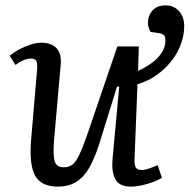

<svg xmlns="http://www.w3.org/2000/svg" viewBox="-20 -681 706 715"><path d="M195 14Q134 14 111 -26.5Q88 -67 96 -162L118 -420Q120 -446 115 -454.5Q110 -463 95 -463Q83 -463 67 -456.5Q51 -450 38 -439L16 -473Q31 -486 51.5 -497Q72 -508 94 -515Q116 -522 133 -522Q172 -522 191 -501Q210 -480 206 -439L181 -156Q177 -101 184 -79.5Q191 -58 217 -58Q236 -58 249 -67.5Q262 -77 274.5 -103Q287 -129 304 -177L417 -508H497L494 -417Q517 -427 541 -443.5Q565 -460 580.5 -482Q596 -504 596 -532Q596 -543 591 -549Q586 -555 575 -557L541 -562Q536 -570 533.5 -578.5Q531 -587 531 -597Q531 -623 548 -642Q565 -661 597 -661Q618 -661 633.5 -651Q649 -641 657.5 -624Q666 -607 666 -584Q666 -552 654.5 -519Q643 -486 620.5 -456.5Q598 -427 566 -403.5Q534 -380 492 -367L481 -89Q480 -66 486 -57Q492 -48 508 -48Q520 -48 535.5 -53.5Q551 -59 567 -66L583 -19Q572 -12 557 -6Q542 0 526.5 4.5Q511 9 496 11.5Q481 14 469 14Q424 14 409.5 -13.5Q395 -41 399 -88L424 -358L416 -359L348 -140Q332 -91 312.5 -56.5Q293 -22 264.5 -4Q236 14 195 14Z"/></svg>

Font: Literata 18pt
Style: Italic
Weight: 400
Italic angle: -2°
Designer: Latin by Veronika Burian and Jose Scaglione. Greek by Irene Vlachou. Cyrillic by Vera Evstafieva
Foundry: TypeTogether
Version: Version 3.103;gftools[0.9.29]